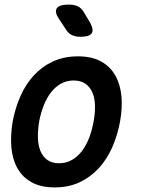

<svg xmlns="http://www.w3.org/2000/svg" viewBox="-20 -805 640 835"><path d="M218 10Q158 10 118 -12Q78 -34 56 -73Q34 -112 29.5 -164Q25 -216 35 -276Q46 -335 69 -387Q92 -439 127.5 -477.5Q163 -516 211 -538Q259 -560 319 -560Q379 -560 419 -538Q459 -516 481 -477.5Q503 -439 508 -387.5Q513 -336 502 -276Q491 -216 468 -164Q445 -112 409 -73Q373 -34 325.5 -12Q278 10 218 10ZM237 -95Q267 -95 292 -109Q317 -123 335.5 -147Q354 -171 367 -204Q380 -237 387 -276Q394 -314 393 -347Q392 -380 381.5 -403.5Q371 -427 351 -441Q331 -455 300 -455Q270 -455 245 -441Q220 -427 201.5 -403Q183 -379 170 -346Q157 -313 150 -275Q144 -237 145 -204Q146 -171 156.5 -147Q167 -123 186.5 -109Q206 -95 237 -95ZM268 -675 237 -722Q216 -753 227 -769Q238 -785 279 -785Q302 -785 317.5 -778Q333 -771 344 -753L371 -708Q389 -676 379 -660.5Q369 -645 329 -645Q309 -645 293.5 -652Q278 -659 268 -675Z"/></svg>

Font: Maple Mono SemiBold
Style: Italic
Weight: 600
Italic angle: -10°
Monospace: yes
Designer: subframe7536
Version: Version 7.000